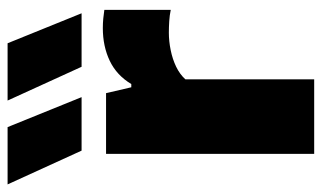

<svg xmlns="http://www.w3.org/2000/svg" viewBox="-213 -657 848 506"><g transform="rotate(-90 211.0 -404.0)"><path d="M58.5 0V-548.5H218.5L234 -482H242.5Q265.5 -520.5 303.8 -538.8Q342 -557 390 -557Q403 -557 415.5 -555.8Q428 -554.5 438 -553V-378Q424 -381 408 -382Q392 -383 378 -383Q355.5 -383 332 -378.2Q308.5 -373.5 288.2 -363.8Q268 -354 255 -339.5V0ZM288 -613 199 -808H350L429 -613ZM67 -613 -22 -808H129L208 -613Z"/></g></svg>

Font: Encode Sans SemiExpanded ExtraBold
Style: Regular
Weight: 800
Width: 6
Designer: Multiple Designers
Foundry: Impallari Type
Version: Version 3.002